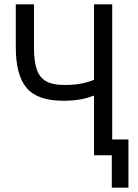

<svg xmlns="http://www.w3.org/2000/svg" viewBox="-20 -718 640 888"><path d="M497 0H415V-275H410Q357 -252 273 -252Q153 -252 103 -311.5Q53 -371 53 -500V-698H137V-500Q137 -435 150 -397Q163 -359 193.5 -342Q224 -325 276 -325Q322 -325 353.5 -331Q385 -337 415 -349V-698H499V-73H574V150H497Z"/></svg>

Font: iA Writer Quattro V
Style: Regular
Weight: 400
Designer: Mike Abbink, Paul van der Laan, Pieter van Rosmalen, Oliver Reichenstein
Foundry: Information Architects Inc.
Version: Version 2.000